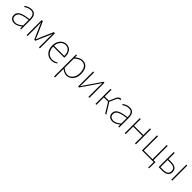

<svg xmlns="http://www.w3.org/2000/svg" viewBox="495 -2284 4301 4301"><g transform="rotate(45 2645.0 -134.0)"><path d="M198 12Q161 12 129.5 -1.5Q98 -15 79 -43.5Q60 -72 60 -117Q60 -197 136 -238.5Q212 -280 374 -298Q375 -337 366.5 -375Q358 -413 332 -437.5Q306 -462 256 -462Q205 -462 164 -442.5Q123 -423 100 -406L84 -428Q99 -440 125 -454.5Q151 -469 185 -479.5Q219 -490 258 -490Q314 -490 346 -465Q378 -440 391 -399Q404 -358 404 -310V0H378L374 -64H372Q335 -34 290.5 -11Q246 12 198 12ZM200 -16Q244 -16 285 -37Q326 -58 374 -98V-272Q269 -260 207.5 -239.5Q146 -219 119 -189Q92 -159 92 -118Q92 -63 124.5 -39.5Q157 -16 200 -16Z M582 0V-478H618L740 -204Q752 -173 765 -142Q778 -111 790 -79H794Q808 -111 821.5 -142Q835 -173 846 -204L966 -478H1002V0H972V-292Q972 -310 972.5 -331Q973 -352 974 -375.5Q975 -399 976 -422H972Q962 -397 951.5 -373.5Q941 -350 930 -326L810 -48H776L654 -326Q644 -350 633.5 -373.5Q623 -397 612 -422H608Q609 -399 610 -375.5Q611 -352 611.5 -331Q612 -310 612 -292V0Z M1370 12Q1310 12 1260.5 -18Q1211 -48 1181.5 -104Q1152 -160 1152 -238Q1152 -316 1181.5 -372.5Q1211 -429 1258 -459.5Q1305 -490 1358 -490Q1413 -490 1453.5 -464.5Q1494 -439 1516 -390Q1538 -341 1538 -270Q1538 -263 1538 -255Q1538 -247 1536 -238H1168V-266H1508Q1508 -365 1467 -413.5Q1426 -462 1358 -462Q1316 -462 1276 -437.5Q1236 -413 1210 -363.5Q1184 -314 1184 -240Q1184 -172 1208.5 -121.5Q1233 -71 1276 -43.5Q1319 -16 1372 -16Q1413 -16 1446 -27Q1479 -38 1504 -56L1518 -34Q1491 -16 1457.5 -2Q1424 12 1370 12Z M1672 222V-478H1698L1702 -416H1704Q1740 -445 1782.5 -467.5Q1825 -490 1870 -490Q1935 -490 1977.5 -460Q2020 -430 2041 -375Q2062 -320 2062 -246Q2062 -165 2032.5 -107.5Q2003 -50 1955 -19Q1907 12 1850 12Q1816 12 1778.5 -4Q1741 -20 1702 -48V42V222ZM1852 -16Q1904 -16 1944 -45.5Q1984 -75 2007 -127Q2030 -179 2030 -246Q2030 -307 2014 -356Q1998 -405 1962.5 -433.5Q1927 -462 1868 -462Q1831 -462 1790 -440.5Q1749 -419 1702 -378V-82Q1746 -46 1785 -31Q1824 -16 1852 -16Z M2212 0V-478H2242V-224Q2242 -184 2241 -137Q2240 -90 2238 -42H2242Q2257 -65 2277 -94.5Q2297 -124 2312 -146L2540 -478H2570V0H2540V-254Q2540 -294 2541.5 -341Q2543 -388 2544 -436H2540Q2525 -414 2505 -384.5Q2485 -355 2470 -332L2242 0Z M2762 0V-478H2792V-264H2924L2976 -386Q2995 -430 3011.5 -451Q3028 -472 3044.5 -479Q3061 -486 3080 -486Q3092 -486 3100 -482L3092 -452Q3088 -454 3085.5 -454Q3083 -454 3078 -454Q3059 -454 3041.5 -441Q3024 -428 3002 -378L2948 -252L3106 0H3072L2926 -236H2792V0Z M3306 12Q3269 12 3237.5 -1.5Q3206 -15 3187 -43.5Q3168 -72 3168 -117Q3168 -197 3244 -238.5Q3320 -280 3482 -298Q3483 -337 3474.5 -375Q3466 -413 3440 -437.5Q3414 -462 3364 -462Q3313 -462 3272 -442.5Q3231 -423 3208 -406L3192 -428Q3207 -440 3233 -454.5Q3259 -469 3293 -479.5Q3327 -490 3366 -490Q3422 -490 3454 -465Q3486 -440 3499 -399Q3512 -358 3512 -310V0H3486L3482 -64H3480Q3443 -34 3398.5 -11Q3354 12 3306 12ZM3308 -16Q3352 -16 3393 -37Q3434 -58 3482 -98V-272Q3377 -260 3315.5 -239.5Q3254 -219 3227 -189Q3200 -159 3200 -118Q3200 -63 3232.5 -39.5Q3265 -16 3308 -16Z M3690 0V-478H3720V-266H4014V-478H4044V0H4014V-238H3720V0Z M4606 172V0H4236V-478H4266V-28H4542V-478H4572V-28H4636V-12L4632 172Z M4764 0V-478H4794V-282H4888Q4944 -282 4984 -266Q5024 -250 5045 -219Q5066 -188 5066 -142Q5066 -96 5045 -64.5Q5024 -33 4984 -16.5Q4944 0 4888 0ZM4794 -28H4878Q4957 -28 4995.5 -55.5Q5034 -83 5034 -142Q5034 -201 4995.5 -227.5Q4957 -254 4878 -254H4794ZM5164 0V-478H5194V0Z"/></g></svg>

Font: Source Sans 3
Style: Regular
Weight: 200
Designer: Paul D. Hunt
Foundry: Adobe
Version: Version 3.046;hotconv 1.0.118;makeotfexe 2.5.65603